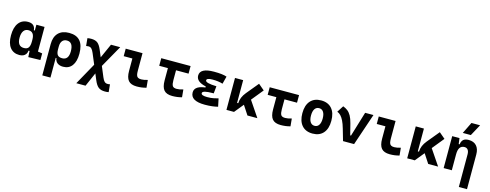

<svg xmlns="http://www.w3.org/2000/svg" viewBox="-27 -1788 7670 3006"><g transform="rotate(15 3808.5 -285.0)"><path d="M228.5 9.8Q131.3 9.8 77.6 -58.3Q23.9 -126.5 23.9 -253.9Q23.9 -384.3 77.9 -455.8Q131.8 -527.3 230.5 -527.3Q284.7 -527.3 314.5 -501.7Q344.2 -476.1 349.6 -423.8H395.5L365.2 -274.9Q365.2 -338.9 341.1 -370.8Q316.9 -402.8 268.1 -402.8Q217.8 -402.8 190.4 -364Q163.1 -325.2 163.1 -253.9Q163.1 -114.7 269 -114.7Q322.8 -114.7 344 -146.7Q365.2 -178.7 365.2 -242.7V-267.1L400.4 -93.8H351.6Q348.6 -59.6 332.5 -36.4Q316.4 -13.2 290 -1.7Q263.7 9.8 228.5 9.8ZM374 4.9 365.2 -151.9V-254.4H497.6V-118.2L568.8 -107.4V0ZM365.2 -211.4V-517.6H497.6V-212.4Z M937.5 9.8Q880.4 9.8 845 -16.6Q809.6 -43 803.2 -94.7H750.5L792 -234.9Q792 -171.4 814 -143.1Q835.9 -114.7 890.1 -114.7Q941.4 -114.7 967.8 -149.7Q994.1 -184.6 994.1 -253.9Q994.1 -328.6 968.8 -365.7Q943.4 -402.8 892.6 -402.8Q844.2 -402.8 818.1 -370.4Q792 -337.9 792 -278.8L659.7 -283.2Q659.7 -399.9 721.4 -463.6Q783.2 -527.3 896.5 -527.3Q1015.1 -527.3 1074.2 -459.2Q1133.3 -391.1 1133.3 -253.9Q1133.3 -126.5 1082 -58.3Q1030.8 9.8 937.5 9.8ZM659.7 224.6V-283.2H792V224.6Z M1671.4 214.8Q1603.5 214.8 1565.4 184.8Q1527.3 154.8 1497.1 82.5L1329.1 -318.8Q1310.1 -363.8 1290.5 -382.8Q1271 -401.9 1241.7 -401.9Q1224.6 -401.9 1203.1 -397.9L1191.4 -521.5Q1220.2 -527.3 1251.5 -527.3Q1318.4 -527.3 1355.5 -498.8Q1392.6 -470.2 1421.9 -400.4L1591.8 6.3Q1610.8 52.2 1630.6 70.8Q1650.4 89.4 1681.2 89.4Q1688 89.4 1699.2 88.4Q1710.4 87.4 1719.7 85.4L1731.4 209Q1717.8 212.4 1701.9 213.6Q1686 214.8 1671.4 214.8ZM1205.6 205.1 1435.5 -208.5 1574.2 -517.6H1724.1L1491.2 -105L1355.5 205.1Z M2130.9 9.8Q2036.6 9.8 1995.1 -39.1Q1953.6 -87.9 1953.6 -195.3V-517.6H2085.4V-232.9Q2085.4 -191.9 2091.7 -166Q2098 -140.1 2116.2 -127.9Q2134.4 -115.7 2169.9 -115.7Q2210.9 -115.7 2273.9 -134.3L2285.6 -10.7Q2245.6 0 2209.2 4.9Q2172.9 9.8 2130.9 9.8ZM1813 -396V-517.6H1976.6V-396Z M2707 9.8Q2612.8 9.8 2571.3 -39.1Q2529.8 -87.9 2529.8 -195.3V-517.6H2661.6V-232.9Q2661.6 -171.4 2677.3 -143.6Q2693 -115.7 2746.1 -115.7Q2766.1 -115.7 2793.2 -120.4Q2820.3 -125 2850.1 -134.3L2861.8 -10.7Q2824.2 0 2785.4 4.9Q2746.6 9.8 2707 9.8ZM2389.2 -394.5V-517.6H2864.7V-394.5Z M3235.4 9.8Q3002.4 9.8 3002.4 -128.4Q3002.4 -241.2 3203.6 -255.9L3336.9 -316.4L3325.2 -198.2H3309.6Q3142.6 -198.2 3142.6 -153.8Q3142.6 -115.2 3239.3 -115.2Q3302.7 -115.2 3344.5 -124.5Q3386.2 -133.8 3418.9 -142.1L3445.8 -13.7Q3405.3 -2.9 3352.3 3.4Q3299.3 9.8 3235.4 9.8ZM3176.3 -210.4V-270.5Q3017.1 -305.7 3017.1 -405.3Q3017.1 -527.3 3243.2 -527.3Q3387.7 -527.3 3450.7 -502.9L3418.9 -379.9Q3348.1 -402.3 3253.9 -402.3Q3157.2 -402.3 3157.2 -364.7Q3157.2 -321.3 3336.9 -316.4L3325.2 -198.2Z M3707 0 3688.5 -148.4H3735.4Q3736.8 -197.3 3755.9 -242.9Q3774.9 -288.6 3810.5 -331.5L3972.2 -527.3L4069.3 -444.8ZM3584.5 0V-517.6H3716.8V-52.2L3707 0ZM3924.8 0 3775.4 -228.5 3884.8 -296.9 4085.4 0Z M4464.8 9.8Q4370.6 9.8 4329.1 -39.1Q4287.6 -87.9 4287.6 -195.3V-517.6H4419.4V-232.9Q4419.4 -171.4 4435.1 -143.6Q4450.8 -115.7 4503.9 -115.7Q4523.9 -115.7 4551 -120.4Q4578.1 -125 4607.9 -134.3L4619.6 -10.7Q4582 0 4543.2 4.9Q4504.4 9.8 4464.8 9.8ZM4147 -394.5V-517.6H4622.6V-394.5Z M4980.5 9.8Q4868.7 9.8 4807.1 -60.5Q4745.6 -130.9 4745.6 -258.8Q4745.6 -387.2 4807.1 -457.3Q4868.7 -527.3 4980.5 -527.3Q5092.3 -527.3 5153.8 -457.3Q5215.3 -387.2 5215.3 -258.8Q5215.3 -130.9 5153.8 -60.5Q5092.3 9.8 4980.5 9.8ZM4980.7 -115.7Q5025.9 -115.7 5050.5 -153.1Q5075.2 -190.5 5075.2 -258.9Q5075.2 -327.6 5050.5 -364.7Q5025.9 -401.9 4980.5 -401.9Q4935.5 -401.9 4910.6 -364.7Q4885.7 -327.5 4885.7 -258.8Q4885.7 -190.4 4910.6 -153.1Q4935.5 -115.7 4980.7 -115.7Z M5474.1 0 5555.7 -116.2H5572.3L5693.8 -517.6H5828.6L5653.3 0ZM5474.1 0 5418.9 -190.4Q5398.9 -260.7 5375.7 -308.1Q5352.5 -355.5 5325.7 -383.3Q5298.8 -411.1 5268.1 -421.4L5335.9 -527.3Q5378.4 -511.7 5411.4 -486.1Q5444.3 -460.4 5469.5 -415.8Q5494.6 -371.1 5513.2 -297.9L5579.1 -38.6Z M6232.4 9.8Q6138.2 9.8 6096.7 -39.1Q6055.2 -87.9 6055.2 -195.3V-517.6H6187V-232.9Q6187 -191.9 6193.3 -166Q6199.6 -140.1 6217.7 -127.9Q6235.9 -115.7 6271.5 -115.7Q6312.5 -115.7 6375.5 -134.3L6387.2 -10.7Q6347.2 0 6310.8 4.9Q6274.4 9.8 6232.4 9.8ZM5914.6 -396V-517.6H6078.1V-396Z M6636.7 0 6618.2 -148.4H6665Q6666.5 -197.3 6685.5 -242.9Q6704.6 -288.6 6740.2 -331.5L6901.9 -527.3L6999 -444.8ZM6514.2 0V-517.6H6646.5V-52.2L6636.7 0ZM6854.5 0 6705.1 -228.5 6814.5 -296.9 7015.1 0Z M7411.1 224.6V-304.2Q7411.1 -351.6 7391.8 -377.2Q7372.6 -402.8 7336.8 -402.8Q7237.3 -402.8 7237.3 -258.3L7207 -423.8H7250Q7257.3 -476.1 7285.6 -501.7Q7314 -527.3 7371.6 -527.3Q7453.6 -527.3 7498.5 -477.5Q7543.5 -427.7 7543.5 -336.9V224.6ZM7105 0V-517.6H7223.1L7237.3 -408.2V0ZM7252 -609.4 7342.8 -794.9H7482.9L7382.3 -609.4Z"/></g></svg>

Font: Cascadia Code PL
Style: Regular
Weight: 400
Monospace: yes
Designer: Aaron Bell
Foundry: Saja Typeworks
Version: Version 2102.003